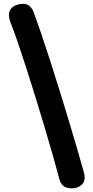

<svg xmlns="http://www.w3.org/2000/svg" viewBox="-20 -871 503 1040"><path d="M164.2 -799.9Q182.4 -750.3 205.8 -681.7Q229.2 -613.1 254.5 -533.7Q279.8 -454.3 305.8 -370.9Q331.9 -287.6 355.7 -207.9Q379.4 -128.3 399.7 -58.7Q420 10.9 434 61.7Q444.4 98.2 431.7 118.7Q419 139.2 391.9 146.3Q364.2 153.4 337.6 143.8Q311 134.2 301.3 98.2Q287.3 45.1 267.4 -24.9Q247.6 -94.9 223.9 -174.5Q200.2 -254.1 174.8 -336.2Q149.4 -418.3 124.6 -495.8Q99.7 -573.2 77.2 -639.1Q54.7 -705 36.4 -751.2Q22.4 -787.2 32.1 -810.8Q41.7 -834.4 67.2 -843.1Q101.3 -856.1 126.3 -846.4Q151.2 -836.7 164.2 -799.9Z"/></svg>

Font: Playpen Sans Hebrew
Style: Regular
Weight: 400
Designer: Tom Grace, Laura Meseguer, Veronika Burian, José Scaglione
Foundry: TypeTogether
Version: Version 2.000